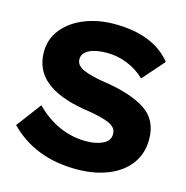

<svg xmlns="http://www.w3.org/2000/svg" viewBox="-107 -817 900 928"><g transform="rotate(15 343.0 -353.0)"><path d="M20 -121 113 -245Q225 -133 366 -133Q415 -133 449.5 -149.5Q484 -166 484 -200Q484 -235 440.5 -252Q397 -269 318 -280Q190 -301 124 -354.5Q58 -408 58 -498Q58 -563 98 -612.5Q138 -662 205.5 -689Q273 -716 354 -716Q549 -716 640 -603L545 -495Q507 -532 457 -552Q407 -572 355 -572Q300 -572 266.5 -555.5Q233 -539 233 -508Q233 -476 273.5 -459Q314 -442 383 -432Q514 -412 586.5 -365Q659 -318 659 -220Q659 -149 620.5 -97Q582 -45 513 -17.5Q444 10 356 10Q148 10 20 -121Z"/></g></svg>

Font: Lexend Exa HM Xlight
Style: Bold
Weight: 700
Designer: Bonnie Shaver-Troup, Thomas Jockin, Octavio Pardo
Foundry: Lexend
Version: Version 1.091